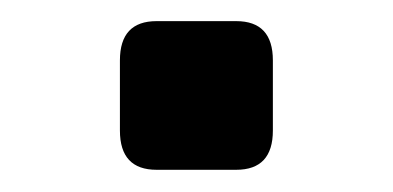

<svg xmlns="http://www.w3.org/2000/svg" viewBox="-20 -443 366 179"><path d="M126 -284.7Q91.8 -284.7 91.8 -321.3V-386.7Q91.8 -423.3 126 -423.3H200.2Q234.4 -423.3 234.4 -386.7V-321.3Q234.4 -284.7 200.2 -284.7Z"/></svg>

Font: Istok Web
Style: Bold
Weight: 700
Designer: Andrey V. Panov
Foundry: Andrey V. Panov
Version: Version 1.0.2g